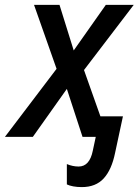

<svg xmlns="http://www.w3.org/2000/svg" viewBox="-63 -559 566 784"><path d="M271 205Q252 205 236 202Q220 199 210 194V111Q234 121 258 121Q303 121 316 56L328 0H274L210 -196L71 0H-43L168 -278L76 -539H180L238 -353L369 -539H483L280 -273L347 -84H439L407 65Q393 134 360.5 169.5Q328 205 271 205Z"/></svg>

Font: Noto Sans SemiCondensed Medium
Style: Italic
Weight: 500
Width: 4
Italic angle: -12°
Designer: Monotype Design Team
Foundry: Monotype Imaging Inc.
Version: Version 2.013; ttfautohint (v1.8.4.7-5d5b)